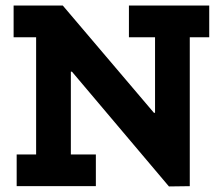

<svg xmlns="http://www.w3.org/2000/svg" viewBox="-20 -670 800 691"><path d="M733 -536H663V0L588 1L239 -412H235V-114H325V0H40V-114H110V-536H29V-650H206L534 -264H538V-536H444V-650H733Z"/></svg>

Font: Zilla Slab Bold
Style: Bold
Weight: 700
Designer: Typotheque.com
Foundry: Typotheque type foundry
Version: Version 1.1; 2017; ttfautohint (v1.6)